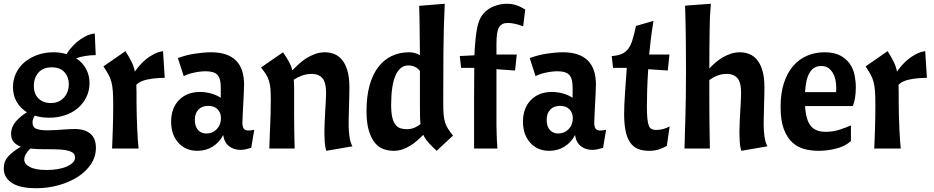

<svg xmlns="http://www.w3.org/2000/svg" viewBox="-23 -790 4965 1021"><path d="M487 -4Q487 43 461 82.5Q435 122 390.5 150.5Q346 179 288.5 195Q231 211 168 211Q131 211 99.5 205Q68 199 45.5 186Q23 173 10 153Q-3 133 -3 106Q-3 68 20.5 42Q44 16 88 -10Q65 -18 50.5 -34Q36 -50 36 -78Q36 -97 43 -114Q50 -131 62 -145Q74 -159 89 -171Q104 -183 120 -193Q85 -215 65.5 -249Q46 -283 46 -327Q46 -366 62 -400Q78 -434 106.5 -458.5Q135 -483 175 -497.5Q215 -512 262 -512Q281 -512 298 -509.5Q315 -507 331 -502Q337 -513 351 -530.5Q365 -548 384.5 -565Q404 -582 429 -595.5Q454 -609 481 -612L486 -497Q458 -497 431 -492.5Q404 -488 382 -480Q416 -458 434.5 -424Q453 -390 453 -348Q453 -308 436.5 -274Q420 -240 391.5 -215.5Q363 -191 323.5 -177.5Q284 -164 238 -164Q198 -164 162 -175Q150 -158 150 -139Q150 -112 172 -104.5Q194 -97 226 -97Q244 -97 264.5 -98Q285 -99 305 -100.5Q325 -102 343 -103Q361 -104 373 -104Q428 -104 457.5 -79Q487 -54 487 -4ZM252 -432Q206 -432 181.5 -404Q157 -376 157 -334Q157 -290 182 -266Q207 -242 247 -242Q272 -242 290 -251Q308 -260 320 -274.5Q332 -289 337.5 -306.5Q343 -324 343 -342Q343 -380 320 -406Q297 -432 252 -432ZM376 48Q376 25 353 16Q330 7 294.5 5Q259 3 217 3.5Q175 4 138 0Q106 31 106 59Q106 82 136 98Q166 114 225 114Q255 114 282.5 109.5Q310 105 331 96Q352 87 364 75Q376 63 376 48Z M644 -518Q665 -485 677 -460.5Q689 -436 694 -409Q704 -424 719 -441.5Q734 -459 753 -474.5Q772 -490 795 -502Q818 -514 844 -518L853 -376Q804 -376 762 -367.5Q720 -359 702 -339Q703 -320 703 -297.5Q703 -275 703 -247Q703 -215 704 -178.5Q705 -142 706.5 -108.5Q708 -75 710 -46Q712 -17 714 0H573Q574 -21 575 -49Q576 -77 577 -107Q578 -137 578.5 -168.5Q579 -200 579 -229Q579 -275 577 -304.5Q575 -334 569 -355.5Q563 -377 553 -395Q543 -413 527 -437Z M1027 12Q964 12 925.5 -31Q887 -74 887 -143Q887 -215 929 -258Q971 -301 1041 -301Q1070 -301 1099 -293Q1128 -285 1151 -270V-326Q1151 -373 1133 -392Q1115 -411 1071 -411Q1041 -411 1007.5 -403.5Q974 -396 954 -385L923 -481Q938 -487 959 -493Q980 -499 1004 -503Q1028 -507 1053 -509.5Q1078 -512 1099 -512Q1275 -512 1275 -340Q1275 -325 1273.5 -296Q1272 -267 1270.5 -235.5Q1269 -204 1267.5 -177Q1266 -150 1266 -139Q1266 -116 1273 -106Q1280 -96 1299 -96Q1312 -96 1329 -100L1313 -4Q1297 1 1283.5 4Q1270 7 1256 7Q1219 7 1194 -13.5Q1169 -34 1164 -72Q1144 -33 1108 -10.5Q1072 12 1027 12ZM1075 -80Q1107 -80 1129.5 -103Q1152 -126 1152 -161Q1152 -191 1134 -209Q1116 -227 1084 -227Q1051 -227 1032 -207Q1013 -187 1013 -152Q1013 -119 1029.5 -99.5Q1046 -80 1075 -80Z M1482 -512Q1502 -483 1514 -461Q1526 -439 1532 -416Q1547 -432 1566 -449.5Q1585 -467 1606.5 -480.5Q1628 -494 1653 -503Q1678 -512 1705 -512Q1730 -512 1753.5 -503Q1777 -494 1795 -473Q1813 -452 1824 -416Q1835 -380 1835 -326Q1835 -312 1834.5 -285Q1834 -258 1833 -227.5Q1832 -197 1831.5 -169Q1831 -141 1831 -126Q1831 -93 1835.5 -62.5Q1840 -32 1851 -12L1712 12Q1705 -11 1703.5 -38Q1702 -65 1702 -85Q1702 -113 1703.5 -142.5Q1705 -172 1706.5 -199.5Q1708 -227 1709.5 -251.5Q1711 -276 1711 -294Q1711 -353 1691 -375Q1671 -397 1636 -397Q1607 -397 1582.5 -388Q1558 -379 1539 -366Q1541 -347 1541 -324Q1541 -301 1541 -271Q1541 -225 1541 -188Q1541 -151 1541.5 -119Q1542 -87 1542.5 -58.5Q1543 -30 1544 0H1409Q1410 -24 1411 -54Q1412 -84 1413.5 -117.5Q1415 -151 1416 -186.5Q1417 -222 1417 -255Q1417 -294 1415 -318.5Q1413 -343 1407 -361.5Q1401 -380 1391 -395.5Q1381 -411 1365 -431Z M2299 12Q2271 -14 2254 -33.5Q2237 -53 2228 -73Q2213 -58 2196 -43Q2179 -28 2159 -15.5Q2139 -3 2117 4.5Q2095 12 2070 12Q2043 12 2017 3Q1991 -6 1971 -30Q1951 -54 1938.5 -95Q1926 -136 1926 -200Q1926 -278 1942.5 -336.5Q1959 -395 1989 -434Q2019 -473 2060.5 -492.5Q2102 -512 2152 -512Q2183 -512 2210 -497Q2209 -578 2208.5 -640Q2208 -702 2206 -759L2342 -770Q2336 -648 2335 -513.5Q2334 -379 2334 -245Q2334 -206 2336 -181.5Q2338 -157 2344 -138.5Q2350 -120 2360 -104.5Q2370 -89 2386 -69ZM2140 -103Q2162 -103 2180 -110.5Q2198 -118 2213 -130Q2211 -149 2210.5 -173Q2210 -197 2210 -229V-413Q2187 -442 2148 -442Q2104 -442 2080.5 -389Q2057 -336 2057 -232Q2057 -191 2063 -166Q2069 -141 2080 -127Q2091 -113 2106 -108Q2121 -103 2140 -103Z M2422 -492 2500 -496Q2501 -514 2501.5 -529.5Q2502 -545 2504 -560Q2509 -625 2519 -661Q2529 -697 2549 -719Q2571 -744 2604.5 -757Q2638 -770 2673 -770Q2699 -770 2722 -762.5Q2745 -755 2770 -739L2759 -650Q2736 -659 2715 -663.5Q2694 -668 2678 -668Q2661 -668 2649.5 -662.5Q2638 -657 2630.5 -644Q2623 -631 2620 -609Q2617 -587 2617 -554V-500H2725L2716 -415L2617 -422V-173Q2617 -146 2617 -124Q2617 -102 2618 -81.5Q2619 -61 2619.5 -41Q2620 -21 2622 0H2498Q2498 -85 2498 -152Q2498 -219 2498 -270.5Q2498 -322 2498.5 -360.5Q2499 -399 2499 -429H2429Z M2898 12Q2835 12 2796.5 -31Q2758 -74 2758 -143Q2758 -215 2800 -258Q2842 -301 2912 -301Q2941 -301 2970 -293Q2999 -285 3022 -270V-326Q3022 -373 3004 -392Q2986 -411 2942 -411Q2912 -411 2878.5 -403.5Q2845 -396 2825 -385L2794 -481Q2809 -487 2830 -493Q2851 -499 2875 -503Q2899 -507 2924 -509.5Q2949 -512 2970 -512Q3146 -512 3146 -340Q3146 -325 3144.5 -296Q3143 -267 3141.5 -235.5Q3140 -204 3138.5 -177Q3137 -150 3137 -139Q3137 -116 3144 -106Q3151 -96 3170 -96Q3183 -96 3200 -100L3184 -4Q3168 1 3154.5 4Q3141 7 3127 7Q3090 7 3065 -13.5Q3040 -34 3035 -72Q3015 -33 2979 -10.5Q2943 12 2898 12ZM2946 -80Q2978 -80 3000.5 -103Q3023 -126 3023 -161Q3023 -191 3005 -209Q2987 -227 2955 -227Q2922 -227 2903 -207Q2884 -187 2884 -152Q2884 -119 2900.5 -99.5Q2917 -80 2946 -80Z M3230 -492Q3263 -494 3284 -503.5Q3305 -513 3318.5 -531.5Q3332 -550 3341 -580Q3350 -610 3359 -652L3452 -679Q3443 -624 3438 -582Q3433 -540 3429 -500H3537L3528 -415L3424 -422Q3420 -362 3418.5 -311.5Q3417 -261 3417 -225Q3417 -184 3419.5 -159.5Q3422 -135 3427.5 -121.5Q3433 -108 3442.5 -103.5Q3452 -99 3467 -99Q3487 -99 3506 -104.5Q3525 -110 3538 -118L3523 -14Q3499 -1 3478 5.5Q3457 12 3428 12Q3395 12 3370 2Q3345 -8 3328.5 -31.5Q3312 -55 3304 -92.5Q3296 -130 3296 -184Q3296 -229 3300.5 -294Q3305 -359 3310 -429H3237Z M3757 -770Q3754 -737 3752.5 -702.5Q3751 -668 3750.5 -627Q3750 -586 3749.5 -537Q3749 -488 3749 -426Q3764 -442 3782 -457.5Q3800 -473 3820.5 -485Q3841 -497 3864 -504.5Q3887 -512 3912 -512Q3937 -512 3960.5 -503Q3984 -494 4002 -473Q4020 -452 4031 -416Q4042 -380 4042 -326Q4042 -312 4041.5 -285Q4041 -258 4040 -227.5Q4039 -197 4038.5 -169Q4038 -141 4038 -126Q4038 -93 4042.5 -62.5Q4047 -32 4058 -12L3919 12Q3912 -11 3910.5 -38Q3909 -65 3909 -85Q3909 -113 3910.5 -142.5Q3912 -172 3913.5 -199.5Q3915 -227 3916.5 -251.5Q3918 -276 3918 -294Q3918 -353 3898 -375Q3878 -397 3843 -397Q3814 -397 3790.5 -387.5Q3767 -378 3749 -364Q3749 -305 3749 -256Q3749 -207 3749.5 -163.5Q3750 -120 3750.5 -80Q3751 -40 3752 0H3617Q3618 -52 3619.5 -92Q3621 -132 3622 -175.5Q3623 -219 3624 -274.5Q3625 -330 3625 -414Q3625 -499 3624 -584.5Q3623 -670 3620 -760Z M4258 -226Q4263 -150 4289 -119.5Q4315 -89 4368 -89Q4408 -89 4443.5 -101Q4479 -113 4502 -123V-40Q4470 -11 4422 0.5Q4374 12 4329 12Q4292 12 4256 3Q4220 -6 4191.5 -31.5Q4163 -57 4145.5 -102.5Q4128 -148 4128 -222Q4128 -295 4146 -349.5Q4164 -404 4195.5 -440Q4227 -476 4269.5 -494Q4312 -512 4362 -512Q4413 -512 4445.5 -494.5Q4478 -477 4496.5 -450Q4515 -423 4521.5 -390Q4528 -357 4528 -326Q4528 -294 4523.5 -268Q4519 -242 4512 -226ZM4344 -439Q4305 -439 4283.5 -405.5Q4262 -372 4258 -300H4423Q4423 -304 4423.5 -310Q4424 -316 4424 -321Q4424 -337 4421 -357.5Q4418 -378 4409 -396Q4400 -414 4384.5 -426.5Q4369 -439 4344 -439Z M4697 -518Q4718 -485 4730 -460.5Q4742 -436 4747 -409Q4757 -424 4772 -441.5Q4787 -459 4806 -474.5Q4825 -490 4848 -502Q4871 -514 4897 -518L4906 -376Q4857 -376 4815 -367.5Q4773 -359 4755 -339Q4756 -320 4756 -297.5Q4756 -275 4756 -247Q4756 -215 4757 -178.5Q4758 -142 4759.5 -108.5Q4761 -75 4763 -46Q4765 -17 4767 0H4626Q4627 -21 4628 -49Q4629 -77 4630 -107Q4631 -137 4631.5 -168.5Q4632 -200 4632 -229Q4632 -275 4630 -304.5Q4628 -334 4622 -355.5Q4616 -377 4606 -395Q4596 -413 4580 -437Z"/></svg>

Font: Cantora One
Style: Regular
Weight: 400
Designer: Pablo Impallari, Rodrigo Fuenzalida
Foundry: Pablo Impallari
Version: Version 1.002; ttfautohint (v0.8) -G 200 -r 50